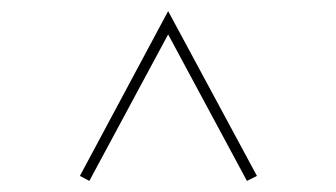

<svg xmlns="http://www.w3.org/2000/svg" viewBox="-20 -716 606 346"><path d="M141 -390 124 -399 283 -696 443 -399 425 -390 283 -654Z"/></svg>

Font: Lil Grotesk Thin
Style: Regular
Weight: 100
Designer: Bastien Sozeau
Foundry: NBR — Bastien Sozeau
Version: Version 3.003; ttfautohint (v1.8.4.7-5d5b);gftools[0.9.33]